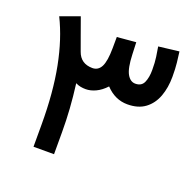

<svg xmlns="http://www.w3.org/2000/svg" viewBox="-117 -779 923 902"><g transform="rotate(20 344.5 -327.5)"><path d="M140.1 -111.3Q140.1 -272 115.7 -396.7Q91.3 -521.5 43.9 -617.2L139.2 -651.9Q153.3 -612.3 167.5 -573.2Q181.6 -534.2 195.8 -495.1Q214.4 -442.4 272.9 -441.9Q302.2 -441.9 316.4 -469.5Q330.6 -497.1 331.1 -562Q331.1 -576.2 331.3 -590.1Q331.5 -604 331.5 -618.2L425.8 -626.5Q426.3 -611.3 427 -596.2Q427.7 -581.1 428.2 -565.9Q430.7 -498.5 446.5 -470.2Q462.4 -441.9 487.8 -441.9Q518.6 -441.9 529.8 -466.8Q541 -491.7 541 -529.3Q541 -567.9 537.1 -593.8Q533.2 -619.6 529.3 -643.1L631.3 -655.3Q634.8 -630.4 637.9 -601.6Q641.1 -572.8 641.1 -532.2Q641.1 -477.5 624.8 -433.3Q608.4 -389.2 574 -363.5Q539.6 -337.9 485.8 -337.9Q423.8 -337.9 377 -387.7Q353.5 -362.3 327.6 -350.1Q301.8 -337.9 277.3 -337.9Q264.6 -337.9 251.7 -340.3Q238.8 -342.8 226.6 -349.1Q234.9 -284.7 238.8 -226.6Q242.7 -168.5 242.7 -109.9V0H140.1Z"/></g></svg>

Font: Vazir Medium
Style: Medium
Weight: 500
Designer: Saber Rastikerdar
Foundry: Saber Rastikerdar
Version: Version 30.0.0